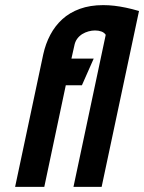

<svg xmlns="http://www.w3.org/2000/svg" viewBox="-20 -730 563 750"><path d="M393 -594 267 0H377L523 -687Q496 -695 472 -700Q448 -705 426.5 -707.5Q405 -710 383 -710Q332 -710 292 -695.5Q252 -681 223.5 -655Q195 -629 176.5 -594Q158 -559 149 -518L39 0H153L237 -397H300L346 -501H259L270 -550Q273 -567 281.5 -578.5Q290 -590 301.5 -597Q313 -604 326 -607.5Q339 -611 351 -611Q365 -611 376 -607Q387 -603 393 -594Z"/></svg>

Font: Advent Pro
Style: Italic
Weight: 400
Italic angle: -12°
Designer: VivaRado, Andreas Kalpakidis
Foundry: VivaRado, Andreas Kalpakidis
Version: Version 3.000